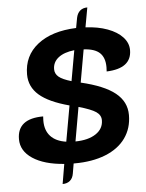

<svg xmlns="http://www.w3.org/2000/svg" viewBox="-61 -861 777 1023"><g transform="rotate(-5 327.5 -350.0)"><path d="M518 -464Q519 -472 519 -487Q519 -538 492 -563.5Q465 -589 406 -592L375 -417Q499 -388 557.5 -341Q616 -294 616 -223Q616 -152 578.5 -99.5Q541 -47 470.5 -19Q400 9 305 9H300L291 62Q287 87 271.5 100Q256 113 232 113L250 7Q143 -1 82 -41.5Q21 -82 21 -145Q21 -255 160 -255Q159 -247 159 -232Q159 -180 187.5 -149Q216 -118 271 -110L305 -301Q196 -330 145 -374.5Q94 -419 94 -485Q94 -585 169.5 -644.5Q245 -704 376 -709L386 -763Q391 -787 406 -800Q421 -813 445 -813L426 -708Q492 -705 543.5 -686Q595 -667 623.5 -636Q652 -605 652 -567Q652 -469 518 -464ZM327 -429 356 -592Q301 -586 270.5 -562Q240 -538 240 -500Q240 -476 259.5 -459.5Q279 -443 327 -429ZM352 -289 320 -107Q389 -108 429.5 -135Q470 -162 470 -208Q470 -235 444.5 -252.5Q419 -270 352 -289Z"/></g></svg>

Font: K2D ExtraBold
Style: Italic
Weight: 800
Italic angle: -10°
Designer: Katatrad Aksorn Co.,Ltd.
Foundry: Cadson Demak Co.,Ltd.
Version: Version 1.000; ttfautohint (v1.6)